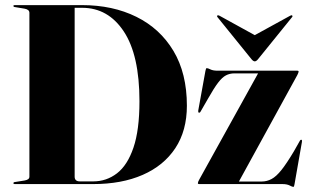

<svg xmlns="http://www.w3.org/2000/svg" viewBox="-20 -720 1212 751"><path d="M32.5 -3.5Q32.5 -7.5 38.5 -8L76 -14Q95 -17 95 -29V-670Q95 -682.5 76.5 -686L37.5 -692.5Q32.5 -693 32.5 -697Q32.5 -700 37.5 -700H300.5Q421 -700 513.5 -654.2Q606 -608.5 658.5 -520.8Q711 -433 711 -306.5Q711 -209 665.8 -140.5Q620.5 -72 538.2 -36Q456 0 344.5 0H37.5Q32.5 0 32.5 -3.5ZM344.5 -10.5Q396.5 -10.5 437.5 -42Q478.5 -73.5 502 -142.5Q525.5 -211.5 525.5 -324Q525.5 -504.5 464.2 -597Q403 -689.5 301 -689.5H272V-29Q272 -10.5 292.5 -10.5ZM1143 -426.5 914.5 -10H1003.5Q1024 -10 1042.2 -19.8Q1060.5 -29.5 1081 -55.2Q1101.5 -81 1129.5 -128L1153 -169.5Q1156 -174.5 1159.5 -173Q1162 -172.5 1161 -165L1132 0.5Q1130.5 11 1127.5 11Q1123.5 11 1113 5.5Q1102.5 0 1084.5 0H758.5Q754 0 754 -3.5Q754 -8 759 -17L989.5 -433H897Q878.5 -433 863.8 -425.2Q849 -417.5 833 -396.5Q817 -375.5 795 -336.5L764.5 -283.5Q761.5 -278 757.5 -279.5Q754.5 -280.5 755.5 -288L783.5 -442.5Q785.5 -453.5 788.5 -453.5Q793 -453.5 803.2 -448.5Q813.5 -443.5 831 -443.5H1143.5Q1148 -443.5 1148 -440Q1148 -436.5 1143 -426.5ZM988.5 -487.5Q982 -480 976.5 -480Q971 -480 964.5 -487.5L831 -652.5Q827.5 -656.5 830.5 -659.5Q832.5 -661.5 838.5 -658.5L976.5 -582.5L1115 -658.5Q1121 -661.5 1122.5 -659.5Q1126 -657 1122 -652.5Z"/></svg>

Font: Fraunces 144pt
Style: Bold
Weight: 700
Version: Version 1.000;[b76b70a41]